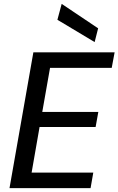

<svg xmlns="http://www.w3.org/2000/svg" viewBox="-20 -970 611 990"><path d="M29 0 152 -700H571L556 -620H238L198 -393H487L473 -315H184L143 -80H461L447 0ZM468 -753 276 -868 298 -950 486 -824Z"/></svg>

Font: DM Sans 18pt Medium
Style: Italic
Weight: 500
Italic angle: -10°
Designer: Colophon Foundry, Jonny Pinhorn
Foundry: Colophon Foundry
Version: Version 4.004;gftools[0.9.30]